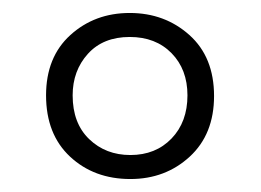

<svg xmlns="http://www.w3.org/2000/svg" viewBox="-20 -743 402 296"><path d="M181 -467Q125 -467 88 -501.5Q51 -536 51 -596Q51 -655 88.5 -689Q126 -723 180 -723Q234 -723 272 -689Q310 -655 310 -595Q310 -536 272.5 -501.5Q235 -467 181 -467ZM181 -504Q220 -504 244.5 -529.5Q269 -555 269 -596Q269 -636 244.5 -661Q220 -686 180 -686Q139 -686 115.5 -660Q92 -634 92 -596Q92 -553 117.5 -528.5Q143 -504 181 -504Z"/></svg>

Font: Noto Sans Tamil ExtraCondensed Light
Style: Regular
Weight: 300
Width: 2
Designer: Jelle Bosma - Monotype Design Team
Foundry: Monotype Imaging Inc.
Version: Version 2.004; ttfautohint (v1.8.4.7-5d5b)